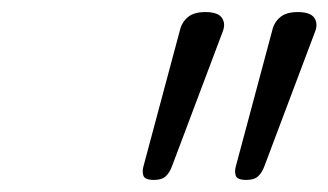

<svg xmlns="http://www.w3.org/2000/svg" viewBox="-20 -1009 544 318"><path d="M235 -711Q220 -711 217.5 -718Q215 -725 218 -735L278 -959Q281 -972 291 -980.5Q301 -989 320 -989Q341 -989 347.5 -979.5Q354 -970 349 -957L265 -734Q261 -723 254.5 -717Q248 -711 235 -711ZM388 -711Q373 -711 370.5 -718Q368 -725 371 -735L431 -959Q434 -972 444 -980.5Q454 -989 473 -989Q494 -989 500.5 -979.5Q507 -970 502 -957L418 -734Q414 -723 407.5 -717Q401 -711 388 -711Z"/></svg>

Font: Playwrite US Trad ExtraLight
Style: Regular
Weight: 250
Designer: Veronika Burian, José Scaglione
Foundry: TypeTogether
Version: Version 1.003